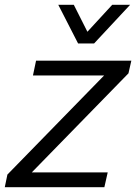

<svg xmlns="http://www.w3.org/2000/svg" viewBox="-36 -784 570 804"><path d="M291 -602 208 -764H273L330 -651L434 -764H509L358 -602ZM-16 0 -5 -53 400 -468H102L115 -530H514L502 -477L97 -62H415L401 0Z"/></svg>

Font: Be Vietnam Pro Light
Style: Italic
Weight: 300
Italic angle: -12°
Designer: Lam Bao, Tony Le, Vietanh Nguyen
Foundry: Yellow Type Foundry
Version: Version 1.002; ttfautohint (v1.8.3)